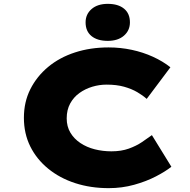

<svg xmlns="http://www.w3.org/2000/svg" viewBox="-20 -966 987 996"><path d="M544 10Q450 10 370 -16Q290 -42 230 -91Q170 -140 137 -206.5Q104 -273 104 -355Q104 -437 137.5 -503.5Q171 -570 230 -619Q289 -668 369 -694Q449 -720 543 -720Q605 -720 663.5 -707.5Q722 -695 773.5 -671.5Q825 -648 864 -617L741 -453Q721 -471 692 -488Q663 -505 624 -516Q585 -527 533 -527Q495 -527 458.5 -516Q422 -505 392 -483.5Q362 -462 344 -429Q326 -396 326 -352Q326 -310 345 -278Q364 -246 397 -224Q430 -202 471.5 -191.5Q513 -181 558 -181Q609 -181 648 -195Q687 -209 716.5 -229Q746 -249 768 -265L869 -101Q839 -77 789 -51Q739 -25 676 -7.5Q613 10 544 10ZM539 -754Q485 -754 454.5 -779Q424 -804 424 -850Q424 -892 455 -919Q486 -946 539 -946Q593 -946 623.5 -921Q654 -896 654 -850Q654 -808 623 -781Q592 -754 539 -754Z"/></svg>

Font: Lexend Tera Black
Style: Regular
Weight: 900
Version: Version 1.007